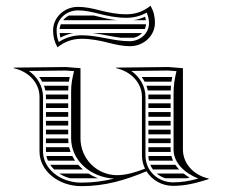

<svg xmlns="http://www.w3.org/2000/svg" viewBox="-20 -631 770 656"><path d="M183.8 -518C184.3 -512.3 185.2 -507.1 186.4 -502.4C200.4 -510 215 -515.2 230.6 -518ZM215.4 -578C207.7 -574 201.1 -568.5 195.9 -562H379.4C356.7 -564.5 335.4 -569.3 314.9 -574.5C310 -575.7 305.2 -576.9 300.5 -578ZM187.6 -548C185.5 -542.9 184.1 -537.5 183.6 -532H474.9C477.2 -537 478.6 -542.4 479 -548ZM436.3 -562H478.3C477.7 -566.3 476.8 -570.4 475.8 -573.9C462.8 -568 449.9 -564.1 436.3 -562ZM465.4 -518H297.1C330.7 -513.9 362.1 -505.6 393.4 -502H437.5C448.6 -504.7 458.2 -510.4 465.4 -518ZM176.4 -469.2C200.5 -488.8 227.5 -498.5 259.1 -498.5C291.3 -498.5 321.2 -492.3 350.5 -484.9C376.7 -478.2 400 -473.2 424.5 -473.2C471.3 -473.2 509.4 -509.1 509.4 -553.3C509.4 -574.6 504.9 -592.8 494.4 -611.5C470.3 -591.8 443.3 -582.2 411.7 -582.2C379.5 -582.2 349.6 -588.3 320.3 -595.8C294.1 -602.5 270.8 -607.5 246.3 -607.5C199.5 -607.5 161.4 -571.6 161.4 -527.3C161.4 -506.1 165.9 -487.9 176.4 -469.2ZM180.9 -487.4C175.6 -500.2 173.4 -512.5 173.4 -527.3C173.4 -564.4 205.5 -595.5 246.3 -595.5C269.1 -595.5 291.3 -590.8 317.4 -584.2C347 -576.6 378 -570.2 411.7 -570.2C437.3 -570.2 460.9 -576.5 481.3 -588C486.4 -575.7 489.1 -564.5 489.1 -551.2C489.1 -517.5 459.3 -490.2 422.5 -490.2C367.3 -490.2 316.1 -510.5 259.1 -510.5C229.8 -510.5 203.2 -502.2 180.9 -487.4ZM219.3 -22H314.7C303.2 -26.3 292.4 -31.7 282.4 -38H182.7C193.4 -31.1 205.7 -25.6 219.3 -22ZM143.7 -82H236.5C233 -87.1 229.9 -92.5 227.2 -98H138.6C139.7 -92.6 141.4 -87.2 143.7 -82ZM151.5 -68C155.3 -62.3 159.8 -57 164.9 -52H263.4C257.6 -57 252.2 -62.3 247.3 -68ZM137 -112H221.1C219.2 -117.2 217.6 -122.5 216.4 -128H137V-113C137 -112.7 137 -112.3 137 -112ZM137 -202H213V-218H137ZM137 -188V-172H213V-188ZM137 -158V-142H213.9C213.3 -147.2 213 -152.6 213 -158ZM137 -292H213V-308H136.7C136.9 -305.4 137 -302.7 137 -300ZM137 -278V-262H213V-278ZM137 -248V-232H213V-248ZM114 -368C117.8 -362.9 121.2 -357.6 124.1 -352H215.4C216.2 -357.4 217.1 -362.7 218.2 -368ZM130.3 -338C132.2 -332.8 133.7 -327.5 134.8 -322H213C213.1 -327.5 213.3 -332.8 213.8 -338ZM544.8 -22H617.4C621.1 -22.6 624.7 -23.3 628.2 -24C620.8 -28.3 613.8 -32.9 607.4 -38H515.5C524 -30.8 534 -25.4 544.8 -22ZM488.9 -82H571.3C568.9 -87.1 567.1 -92.5 565.7 -98H487C487.1 -92.5 487.8 -87.1 488.9 -82ZM493.3 -68C495.7 -62.3 498.8 -56.9 502.4 -52H591.9C587.1 -57 582.8 -62.4 579.1 -68ZM487 -202H563V-218H487ZM487 -188V-172H563V-188ZM487 -158V-142H563V-158ZM487 -128V-112H563.3C563.1 -114.6 563 -117.3 563 -120V-128ZM487 -292H563V-308H486.7C486.9 -305.4 487 -302.7 487 -300ZM487 -278V-262H563V-278ZM487 -248V-232H563V-248ZM464 -368C467.8 -362.9 471.2 -357.6 474.1 -352H565.8C566.5 -357.4 567.4 -362.7 568.4 -368ZM480.3 -338C482.2 -332.8 483.7 -327.5 484.8 -322H563.2C563.4 -327.4 563.8 -332.7 564.2 -338ZM255 -398 205 -402 27 -400V-398C77.9 -386.8 115 -347.8 115 -300V-113C115 -47.9 179.1 5 258 5C338.4 5 406.5 -14.9 480.5 -45.8C499.1 -16 532.7 4 571 4C614.6 4 651.1 -5.7 693 -19V-21C642 -32.2 605 -71.8 605 -120V-398L555 -402L377 -400V-398C427.9 -386.8 465 -347.8 465 -300V-100C465 -83.8 468.8 -68.5 475.5 -54.8C444.9 -42.6 411.1 -32.5 379.9 -32.5C311 -32.5 255 -88.7 255 -158ZM571 -8C521.5 -8 477 -45.5 477 -100V-300C477 -336.8 457 -368.7 428.6 -388.6L554.6 -390L583 -387.9C576.3 -361.1 573 -337.7 573 -310V-120C573 -75.4 609.4 -40.3 657.5 -20.9C627.7 -12.7 601.8 -8 571 -8ZM370.2 -20.8C334.2 -12 297.5 -7 258 -7C183.7 -7 127 -56.4 127 -113V-300C127 -336.8 107 -368.7 78.6 -388.6L204.6 -390L233 -387.9C227.1 -364.4 223 -344.1 223 -320V-158C223 -84.5 288 -24.8 370.2 -20.8Z"/></svg>

Font: SortefaxS02
Style: Medium
Weight: 500
Designer: gluk
Foundry: gluk
Version: Version 0.261